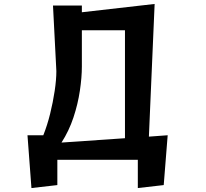

<svg xmlns="http://www.w3.org/2000/svg" viewBox="-20 -808 1040 971"><path d="M677 143V0H270V128L139 143L119 -124H199Q219 -174 233.5 -232.5Q248 -291 256.5 -348Q265 -405 265 -448Q265 -453 264.5 -458.5Q264 -464 264 -469L248 -780H394V-746L762 -788L733 -117L828 -124L808 128ZM612 -655H394V-471Q394 -417 384 -349.5Q374 -282 351.5 -214Q329 -146 291 -87L612 -109Z"/></svg>

Font: RocknRoll One
Style: Regular
Weight: 400
Designer: Fontworks Inc.
Foundry: Fontworks Inc.
Version: Version 1.100